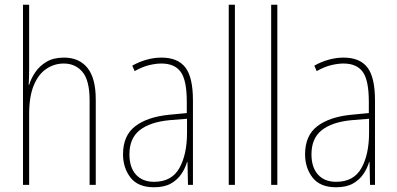

<svg xmlns="http://www.w3.org/2000/svg" viewBox="-20 -780 1676 810"><path d="M103 -493Q103 -470 102.5 -455Q102 -440 101 -422H103Q111 -449 129 -475.5Q147 -502 176.5 -519.5Q206 -537 250 -537Q314 -537 349 -493.5Q384 -450 384 -360V0H358V-356Q358 -441 328 -476.5Q298 -512 249 -512Q209 -512 175.5 -489.5Q142 -467 122.5 -420Q103 -373 103 -299V0H77V-760H103Z M661 -537Q730 -537 762 -495.5Q794 -454 794 -356V0H773L771 -96H769Q761 -69 744.5 -45Q728 -21 700.5 -5.5Q673 10 630 10Q562 10 530.5 -31Q499 -72 499 -129Q499 -208 550.5 -247.5Q602 -287 695 -296L768 -303V-351Q768 -441 742.5 -476.5Q717 -512 661 -512Q637 -512 608.5 -505Q580 -498 548 -480L538 -503Q566 -519 598 -528Q630 -537 661 -537ZM695 -273Q612 -265 569 -230.5Q526 -196 526 -129Q526 -74 553.5 -43.5Q581 -13 630 -13Q704 -13 736.5 -70.5Q769 -128 769 -220V-279Z M971 0H945V-760H971Z M1150 0H1124V-760H1150Z M1429 -537Q1498 -537 1530 -495.5Q1562 -454 1562 -356V0H1541L1539 -96H1537Q1529 -69 1512.5 -45Q1496 -21 1468.5 -5.5Q1441 10 1398 10Q1330 10 1298.5 -31Q1267 -72 1267 -129Q1267 -208 1318.5 -247.5Q1370 -287 1463 -296L1536 -303V-351Q1536 -441 1510.5 -476.5Q1485 -512 1429 -512Q1405 -512 1376.5 -505Q1348 -498 1316 -480L1306 -503Q1334 -519 1366 -528Q1398 -537 1429 -537ZM1463 -273Q1380 -265 1337 -230.5Q1294 -196 1294 -129Q1294 -74 1321.5 -43.5Q1349 -13 1398 -13Q1472 -13 1504.5 -70.5Q1537 -128 1537 -220V-279Z"/></svg>

Font: Noto Sans Gurmukhi UI Condensed Thin
Style: Regular
Weight: 100
Width: 3
Designer: Jelle Bosma - Monotype Design Team
Foundry: Monotype Imaging Inc.
Version: Version 2.004; ttfautohint (v1.8.4.7-5d5b)